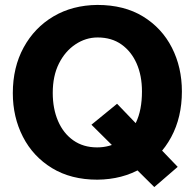

<svg xmlns="http://www.w3.org/2000/svg" viewBox="-20 -715 790 779"><path d="M455 -294 351 -209 606 44 701 -38ZM375 -695Q274 -694 197 -648.5Q120 -603 76 -522.5Q32 -442 32 -337Q32 -240 73 -160Q114 -80 191 -33Q268 14 375 14Q477 13 554 -32.5Q631 -78 674.5 -158.5Q718 -239 718 -344Q718 -442 677.5 -521.5Q637 -601 560.5 -648Q484 -695 375 -695ZM194 -338Q194 -407 219 -457Q244 -507 286 -535Q328 -563 376 -563Q433 -563 473 -534.5Q513 -506 534.5 -457Q556 -408 556 -344Q556 -268 531.5 -217.5Q507 -167 466 -142Q425 -117 374 -117Q318 -117 277.5 -145.5Q237 -174 215.5 -224Q194 -274 194 -338Z"/></svg>

Font: Catamaran ExtraBold
Style: Regular
Weight: 800
Designer: Pria Ravichandran
Version: Version 2.000